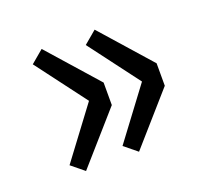

<svg xmlns="http://www.w3.org/2000/svg" viewBox="-75 -512 573 538"><g transform="rotate(-20 211.5 -243.0)"><path d="M97 -61 59 -92 172 -243 59 -393 97 -425 228 -277V-210ZM255 -61 217 -92 330 -243 217 -393 255 -425 386 -277V-210Z"/></g></svg>

Font: Narnoor
Style: Regular
Weight: 400
Designer: S. Sridhar Murthy
Foundry: SIL International
Version: Version 3.000